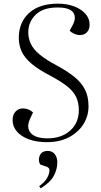

<svg xmlns="http://www.w3.org/2000/svg" viewBox="-20 -765 551 1052"><path d="M465 -183Q465 -129 437 -84.5Q409 -40 358 -13Q307 14 236 14Q181 14 138.5 -1.5Q96 -17 72.5 -44.5Q49 -72 49 -107Q49 -136 65 -153.5Q81 -171 105 -171Q137 -171 161 -149L146 -117Q122 -67 148 -37Q174 -7 240 -7Q317 -7 364.5 -49.5Q412 -92 412 -162Q412 -203 397 -234Q382 -265 348 -292Q314 -319 258 -349Q190 -384 152 -416.5Q114 -449 98.5 -483.5Q83 -518 83 -557Q83 -643 139.5 -694Q196 -745 298 -745Q346 -745 385 -730.5Q424 -716 447.5 -690Q471 -664 471 -630Q471 -604 456.5 -588.5Q442 -573 419 -573Q402 -573 386.5 -580Q371 -587 362 -597L379 -629Q400 -669 381 -696.5Q362 -724 295 -724Q216 -724 175.5 -684.5Q135 -645 135 -588Q135 -554 149 -524.5Q163 -495 197 -466.5Q231 -438 290 -407Q347 -376 386 -345Q425 -314 445 -275.5Q465 -237 465 -183ZM203 267 195 255Q227 231 239 208.5Q251 186 251 167Q251 155 237 149L200 136Q187 112 198 87Q209 62 241 62Q267 62 280.5 80Q294 98 294 125Q294 162 275 198Q256 234 203 267Z"/></svg>

Font: Literata 72pt Light
Style: Italic
Weight: 300
Italic angle: -2°
Designer: Latin by Veronika Burian and Jose Scaglione. Greek by Irene Vlachou. Cyrillic by Vera Evstafieva
Foundry: TypeTogether
Version: Version 3.002